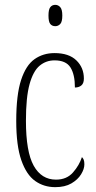

<svg xmlns="http://www.w3.org/2000/svg" viewBox="-20 -762 398 792"><path d="M208 10Q161 10 125 -15.5Q89 -41 68 -101Q47 -161 47 -263Q47 -371 67 -432Q87 -493 122.5 -518Q158 -543 205 -543Q264 -543 295 -513Q326 -483 326 -438Q326 -418 315.5 -409.5Q305 -401 289 -401Q289 -455 270.5 -484Q252 -513 205 -513Q170 -513 143.5 -491Q117 -469 102 -415Q87 -361 87 -264Q87 -136 119 -78.5Q151 -21 211 -21Q255 -21 281 -50.5Q307 -80 318 -114Q323 -109 325.5 -102.5Q328 -96 328 -84Q328 -65 314.5 -43Q301 -21 274.5 -5.5Q248 10 208 10ZM208 -654Q195 -654 187.5 -663Q180 -672 180 -698Q180 -723 187.5 -732.5Q195 -742 208 -742Q220 -742 228.5 -732.5Q237 -723 237 -698Q237 -672 228.5 -663Q220 -654 208 -654Z"/></svg>

Font: Noto Serif Bengali ExtraCondensed ExtraLight
Style: Regular
Weight: 200
Width: 2
Designer: Juan Bruce, Universal Thirst, Indian Type Foundry and the Monotype Design Team.
Foundry: Monotype Imaging Inc.
Version: Version 2.003; ttfautohint (v1.8.4.7-5d5b)